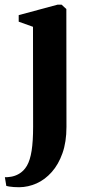

<svg xmlns="http://www.w3.org/2000/svg" viewBox="-62 -544 369 806"><path d="M19 242Q7 242 -4.2 241.2Q-15.5 240.5 -23.8 239Q-32 237.5 -35.5 236.5L-41.5 200Q-31.5 200.5 -15.2 197.8Q1 195 15.5 187Q37.5 175 51 151.8Q64.5 128.5 70.8 88.5Q77 48.5 77 -12.5L76.5 -431.5L16.5 -453V-480.5L180 -524.5H196.5L216.5 -506L217 -11Q217 52 200.2 99.2Q183.5 146.5 155.2 178.2Q127 210 91.8 225.8Q56.5 241.5 19 242Z"/></svg>

Font: Merriweather 120pt
Style: Bold
Weight: 700
Designer: Eben Sorkin
Foundry: Eben Sorkin
Version: Version 2.100